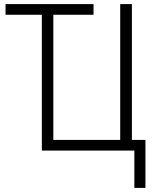

<svg xmlns="http://www.w3.org/2000/svg" viewBox="-20 -734 756 936"><path d="M635 0H184V-662H7V-714H436V-662H240V-52H566V-714H623V-52H689V182H635Z"/></svg>

Font: Noto Sans UI NarrowLight
Style: Regular
Weight: 300
Width: 4
Designer: Monotype Design Team
Foundry: Monotype Imaging Inc.
Version: Version 1.001